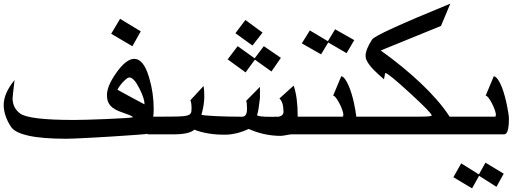

<svg xmlns="http://www.w3.org/2000/svg" viewBox="-20 -803 2882 1043"><path d="M765.1 -238.3Q765.1 -267.6 737.3 -322.3Q707.5 -382.3 682.1 -382.3Q676.3 -382.3 666.7 -374.8Q657.2 -367.2 647.5 -356.7Q637.7 -346.2 629.4 -334.7Q621.1 -323.2 618.2 -315.4Q655.3 -294.9 691.4 -275.4Q727.5 -255.9 764.6 -236.3Q765.1 -236.8 765.1 -238.3ZM744.6 -632.8 699.2 -551.8 584 -619.6 632.3 -700.7ZM837.9 -73.2H781.2L783.7 -76.2Q783.7 -75.7 767.6 -74.2Q751.5 -72.8 724.4 -70.8Q697.3 -68.8 661.9 -66.4Q626.5 -64 588.1 -61.5Q549.8 -59.1 511 -56.9Q472.2 -54.7 438.5 -53Q404.8 -51.3 378.7 -50.3Q352.5 -49.3 339.4 -49.3Q209.5 -49.3 135 -65.9Q60.5 -82.5 40 -113.8Q20 -144 10 -174.3Q0 -204.6 0 -232.9Q0 -295.9 59.1 -368.2Q53.7 -322.3 51 -298.1Q48.3 -273.9 48.3 -269.5Q48.3 -217.8 88.4 -187Q134.8 -151.4 380.9 -151.4Q410.2 -151.4 453.4 -152.6Q496.6 -153.8 555.2 -156.2Q621.1 -159.2 658 -161.4Q694.8 -163.6 703.6 -166.5Q695.8 -172.9 682.1 -178.5Q668.5 -184.1 647.9 -190.9Q623 -199.2 606.4 -208.5Q589.8 -217.8 579.8 -229Q569.8 -240.2 565.4 -254.2Q561 -268.1 561 -286.1Q561 -335.9 611.3 -406.7Q639.2 -446.3 663.6 -464.8Q688 -483.4 709 -483.4Q760.3 -483.4 790 -381.8Q802.7 -338.9 808.8 -296.9Q814.9 -254.9 814.9 -210.4Q814.9 -195.8 814.2 -186.3Q813.5 -176.8 812 -169.4H837.9Z M1406.2 -626 1351.6 -555.7 1258.8 -622.6 1313 -694.3ZM1216.8 -480.5 1271 -552.2 1363.3 -486.3 1413.1 -552.2 1505.9 -488.8 1454.6 -414.6 1364.7 -479 1314 -409.7ZM1619.1 -73.2H1563Q1560.1 -73.2 1552.2 -72Q1544.4 -70.8 1535.6 -69.1Q1526.9 -67.4 1518.3 -66.2Q1509.8 -64.9 1505.4 -64.9Q1415 -64.9 1331.1 -102.5Q1295.9 -86.4 1263.7 -78.9Q1231.4 -71.3 1199.2 -71.3Q1105 -71.3 1035.6 -98.6Q1008.3 -73.2 922.9 -73.2H808.6V-169.4H875Q911.6 -169.4 936.5 -169.9Q961.4 -170.4 977.5 -172.1Q993.7 -173.8 1002.4 -177.2Q1011.2 -180.7 1015.1 -186Q1019 -191.4 1019.8 -199.2Q1020.5 -207 1020.5 -217.8V-222.2Q1020.5 -241.2 1014.6 -258.8L1085.9 -335.9Q1087.9 -325.7 1088.9 -311.3Q1089.8 -296.9 1089.8 -278.8Q1089.8 -233.9 1074.2 -179.7Q1078.1 -177.7 1097.9 -175.8Q1117.7 -173.8 1147.9 -172.4Q1178.2 -170.9 1216.3 -169.9Q1254.4 -168.9 1295.4 -168.9Q1321.8 -168.9 1321.8 -211.4Q1321.8 -244.6 1317.4 -255.4L1392.1 -331.1V-270Q1388.2 -237.3 1385 -216.1Q1381.8 -194.8 1376.5 -177.2Q1383.8 -168.5 1447.8 -168.5Q1493.2 -168.5 1493.7 -168.9Q1520 -174.3 1520 -196.3Q1520 -247.6 1498 -268.1L1575.2 -337.9Q1597.2 -275.9 1597.2 -169.4H1619.1Z M1619.6 -567.4 1663.1 -637.7 1761.2 -579.1 1800.3 -644 1904.3 -585 1862.8 -514.2 1763.2 -572.3 1724.1 -507.8ZM1970.7 -73.2H1589.8V-169.4H1840.8Q1845.2 -169.4 1845.2 -179.7Q1845.2 -189 1839.1 -206.3Q1833 -223.6 1824.2 -240.7Q1815.4 -257.8 1805.9 -270.5Q1796.4 -283.2 1789.6 -283.2L1834 -389.2Q1844.7 -386.7 1854.5 -373Q1864.3 -359.4 1873 -339.6Q1881.8 -319.8 1889.2 -295.7Q1896.5 -271.5 1901.9 -248Q1907.2 -224.6 1910.6 -203.6Q1914.1 -182.6 1915.5 -169.4H1970.7Z M2447.8 -73.2H1941.4V-169.4H2263.2Q2325.2 -169.4 2325.2 -175.8Q2325.2 -189 2207 -297.4Q2087.9 -406.7 2072.8 -406.7L2070.8 -398.4Q2069.8 -394 2068.8 -387.5Q2067.9 -380.9 2065.9 -372.1Q2062 -376 2053.2 -383.5Q2044.4 -391.1 2033.2 -401.4Q2022 -411.6 2010 -423.6Q1998 -435.5 1988.3 -448.5Q1978.5 -461.4 1972.2 -474.1Q1965.8 -486.8 1965.8 -498.5Q1965.8 -533.7 2001 -587.9Q2010.7 -603 2117.2 -651.6Q2223.6 -700.2 2426.3 -783.2L2375.5 -662.1L2048.3 -528.8Q2106.4 -487.3 2160.6 -443.1Q2214.8 -398.9 2263.2 -353.5Q2311.5 -308.1 2352.1 -261.7Q2392.6 -215.3 2422.4 -169.4H2447.8Z M2442.9 159.7 2485.4 84.5 2581.5 144.5 2617.2 80.6 2716.3 140.6 2676.8 211.9 2582.5 151.9 2544.4 220.2ZM2744.6 -158.2Q2744.6 -73.2 2718.8 -73.2H2418.5V-169.4H2669.4Q2673.8 -169.4 2673.8 -179.7Q2673.8 -189 2667.7 -206.3Q2661.6 -223.6 2652.8 -240.7Q2644 -257.8 2634.5 -270.5Q2625 -283.2 2618.2 -283.2L2662.6 -389.2Q2674.3 -386.2 2685.1 -370.8Q2695.8 -355.5 2704.8 -333Q2713.9 -310.5 2721.2 -283.9Q2728.5 -257.3 2733.6 -232.7Q2738.8 -208 2741.7 -188Q2744.6 -168 2744.6 -158.2Z"/></svg>

Font: XB Khoramshahr
Style: Regular
Weight: 400
Designer: Behnam
Foundry: Irmug
Version: Version 8.005 2009